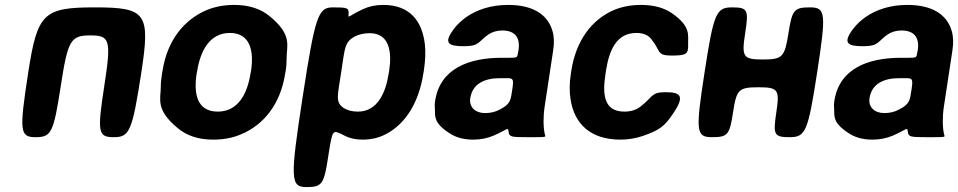

<svg xmlns="http://www.w3.org/2000/svg" viewBox="-20 -558 3897 781"><path d="M555 -264C592 -504 575 -528 366 -528C157 -528 132 -504 95 -264C58 -24 60 0 125 0C189 0 198 -19 227 -207C256 -395 267 -414 348 -414C428 -414 433 -395 404 -207C375 -19 379 0 443 0C507 0 518 -24 555 -264Z M641 -269 639 -259C636 -240 634 -221 634 -203C634 -156 611 -112 704 -36C739 -7 785 10 848 10C888 10 926 3 959 -11C1052 -49 1121 -134 1140 -259L1142 -269C1145 -288 1146 -307 1146 -325C1146 -372 1170 -416 1077 -492C1042 -521 995 -538 932 -538C892 -538 856 -531 823 -518C729 -479 660 -394 641 -269ZM1001 -269 999 -259C986 -176 948 -104 866 -104C782 -104 767 -175 780 -259L782 -269C795 -351 833 -424 915 -424C997 -424 1014 -352 1001 -269Z M1398 -503C1399 -526 1393 -528 1334 -528C1274 -528 1262 -494 1211 -163C1160 169 1161 203 1226 203C1290 203 1298 192 1315 79C1333 -35 1331 -32 1382 -6C1401 4 1425 10 1455 10C1488 10 1520 3 1547 -11C1629 -52 1684 -141 1702 -259L1704 -270C1710 -310 1712 -347 1708 -380C1697 -469 1650 -538 1539 -538C1507 -538 1481 -532 1457 -521C1396 -493 1396 -479 1398 -503ZM1436 -104C1412 -104 1394 -109 1379 -118C1343 -142 1353 -166 1368 -265C1383 -363 1381 -387 1424 -410C1440 -418 1460 -423 1484 -423C1563 -423 1575 -349 1563 -270L1561 -259C1549 -180 1515 -104 1436 -104Z M2196 -128 2230 -352C2235 -383 2234 -410 2227 -433C2207 -501 2145 -538 2047 -538C1978 -538 1920 -519 1876 -488C1858 -475 1840 -459 1825 -439C1784 -383 1802 -370 1867 -370C1931 -370 1924 -388 1967 -418C1982 -428 2001 -434 2023 -434C2076 -434 2097 -404 2089 -353L2086 -338C2084 -324 2081 -323 2053 -323H2021C1887 -323 1770 -279 1750 -148C1748 -137 1748 -126 1749 -115C1751 -87 1741 -60 1807 -17C1832 0 1864 10 1905 10C1936 10 1963 4 1987 -6C2047 -32 2046 -44 2049 -21C2051 -1 2061 0 2126 0C2190 0 2197 0 2198 -4C2199 -8 2192 -12 2191 -62C2191 -82 2192 -103 2196 -128ZM1893 -159C1902 -218 1952 -240 2013 -240H2042C2068 -240 2070 -236 2064 -195C2057 -153 2059 -136 2014 -113C1996 -103 1976 -98 1953 -98C1914 -98 1887 -122 1893 -159Z M2443 -257 2445 -271C2458 -353 2487 -424 2569 -424C2596 -424 2618 -415 2630 -398C2668 -352 2650 -332 2710 -332C2770 -332 2781 -337 2779 -377C2778 -415 2792 -450 2712 -505C2681 -526 2640 -538 2588 -538C2547 -538 2511 -531 2479 -518C2387 -479 2323 -393 2304 -271L2302 -257C2296 -220 2296 -185 2301 -153C2316 -57 2379 10 2504 10C2537 10 2568 4 2595 -5C2665 -30 2683 -43 2722 -102C2766 -169 2747 -183 2687 -183C2627 -183 2636 -163 2586 -125C2569 -111 2546 -104 2520 -104C2436 -104 2430 -174 2443 -257Z M3304 -264C3341 -504 3339 -528 3275 -528C3210 -528 3202 -518 3187 -422C3172 -326 3163 -316 3083 -316C3003 -316 2996 -326 3011 -422C3026 -518 3022 -528 2958 -528C2893 -528 2883 -504 2846 -264C2809 -24 2811 0 2876 0C2940 0 2948 -9 2962 -102C2976 -194 2985 -203 3065 -203C3145 -203 3152 -194 3138 -102C3124 -9 3128 0 3193 0C3257 0 3267 -24 3304 -264Z M3820 -128 3854 -352C3859 -383 3858 -410 3851 -433C3831 -501 3769 -538 3671 -538C3602 -538 3544 -519 3500 -488C3482 -475 3464 -459 3449 -439C3408 -383 3426 -370 3491 -370C3555 -370 3548 -388 3591 -418C3606 -428 3625 -434 3647 -434C3700 -434 3721 -404 3713 -353L3710 -338C3708 -324 3705 -323 3677 -323H3645C3511 -323 3394 -279 3374 -148C3372 -137 3372 -126 3373 -115C3375 -87 3365 -60 3431 -17C3456 0 3488 10 3529 10C3560 10 3587 4 3611 -6C3671 -32 3670 -44 3673 -21C3675 -1 3685 0 3750 0C3814 0 3821 0 3822 -4C3823 -8 3816 -12 3815 -62C3815 -82 3816 -103 3820 -128ZM3517 -159C3526 -218 3576 -240 3637 -240H3666C3692 -240 3694 -236 3688 -195C3681 -153 3683 -136 3638 -113C3620 -103 3600 -98 3577 -98C3538 -98 3511 -122 3517 -159Z"/></svg>

Font: Asimov Print
Style: AIt
Weight: 500
Designer: Google
Version: Version 2.000980: 2014